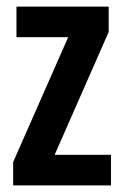

<svg xmlns="http://www.w3.org/2000/svg" viewBox="-20 -563 376 583"><path d="M317 0H20V-71L187 -450H30V-543H310V-466L146 -93H317Z"/></svg>

Font: Noto Sans Malayalam ExtraCondensed SemiBold
Style: Regular
Weight: 600
Width: 2
Designer: Jelle Bosma - Monotype Design Team
Foundry: Monotype Imaging Inc.
Version: Version 2.104; ttfautohint (v1.8.4.7-5d5b)